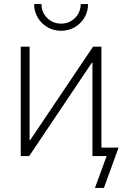

<svg xmlns="http://www.w3.org/2000/svg" viewBox="-20 -764 601 940"><path d="M476.6 0H432.6V-457H429.7L123 0H81.5V-535.6H125V-78.1H127.9L435.5 -535.6H476.6ZM279.3 -613.3Q242.2 -613.3 212.2 -630.9Q182.1 -648.4 164.6 -678.2Q147 -708 147 -744.1H183.1Q183.1 -703.6 210.9 -676Q238.8 -648.4 279.3 -648.4Q319.3 -648.4 347.2 -676Q375 -703.6 375 -744.1H411.1Q411.1 -708 393.6 -678.2Q376 -648.4 346.2 -630.9Q316.4 -613.3 279.3 -613.3ZM444.8 156.2 502 0H450.2V-41.5H560.5L488.8 156.2Z"/></svg>

Font: Inter 20pt ExtraLight
Style: Regular
Weight: 250
Version: Version 4.001;git-66647c0bb